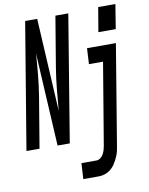

<svg xmlns="http://www.w3.org/2000/svg" viewBox="-142 -813 851 1100"><g transform="rotate(-10 283.0 -263.0)"><path d="M483 -599 507 -741H607L584 -599ZM-41 0 81 -735H151L181 -194Q186 -255 192 -317Q198 -379 208 -441L257 -735H332L211 0H140L110 -541Q106 -480 100 -418Q94 -356 84 -294L35 0ZM252 215 257 123H345Q357 123 368 114.5Q379 106 385.5 94Q392 82 395.5 70Q399 58 401 45L480 -428H398L403 -520H571L475 60Q473 74 470 87.5Q467 101 462 114Q457 127 450.5 139.5Q444 152 436 164Q428 176 417 186Q406 196 393.5 202.5Q381 209 367.5 212Q354 215 340 215Z"/></g></svg>

Font: Iosevka SS04 Semibold Extended
Style: Italic
Weight: 600
Width: 7
Italic angle: -9°
Monospace: yes
Designer: Belleve Invis
Foundry: Belleve Invis
Version: Version 19.0.0; ttfautohint (v1.8.4)